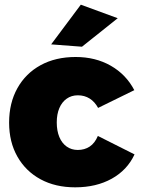

<svg xmlns="http://www.w3.org/2000/svg" viewBox="-20 -795 602 822"><path d="M400 -333Q386 -359 364 -373Q342 -387 313 -387Q286 -387 265.5 -372.5Q245 -358 234 -332Q223 -306 223 -271Q223 -235 234 -208.5Q245 -182 265.5 -167.5Q286 -153 313 -153Q342 -153 364 -167.5Q386 -182 399 -213L556 -134Q525 -67 458.5 -30Q392 7 302 7Q217 7 153.5 -27.5Q90 -62 54.5 -124.5Q19 -187 19 -270Q19 -354 54.5 -417.5Q90 -481 154 -516Q218 -551 304 -551Q389 -551 454.5 -513.5Q520 -476 555 -409ZM326 -775 484 -717 331 -595 199 -605Z"/></svg>

Font: Alexandria ExtraBold
Style: Regular
Weight: 800
Designer: Mohamed Gaber
Foundry: Kief Type Foundry
Version: Version 5.100